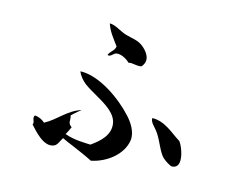

<svg xmlns="http://www.w3.org/2000/svg" viewBox="-100 -864 1200 998"><g transform="rotate(15 500.0 -364.5)"><path d="M591 -549C623 -586 600 -622 574 -646C541 -677 510 -675 470 -687C435 -698 404 -723 374 -722C388 -679 415 -649 439 -615C435 -589 412 -583 405 -560C425 -554 431 -578 450 -580C476 -583 505 -565 522 -549C536 -557 565 -542 591 -549ZM913 -130C913 -164 894 -209 881 -225C831 -255 785 -305 715 -304C712 -280 740 -263 760 -232C785 -193 801 -142 826 -118C836 -108 869 -87 877 -87C904 -88 913 -106 913 -130ZM636 -163C642 -209 610 -255 584 -283C517 -357 392 -446 291 -442C297 -422 318 -398 336 -384C379 -352 443 -325 485 -288C506 -269 522 -247 525 -221C533 -160 482 -117 439 -87C417 -89 353 -87 301 -107C306 -115 316 -135 322 -149C295 -167 310 -184 301 -207C316 -223 349 -249 349 -249C276 -226 240 -168 177 -135C163 -147 147 -157 122 -159C109 -143 132 -124 122 -111C147 -84 207 -10 260 -35C277 -43 285 -72 294 -83C318 -70 404 -38 463 -7C545 -23 625 -85 636 -163Z"/></g></svg>

Font: Yuji Syuku Std R
Style: Regular
Weight: 400
Designer: Kataoka Yuji
Foundry: Kinuta Font Factory
Version: Version 3.000;hotconv 1.0.111;makeotfexe 2.5.65597